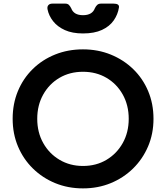

<svg xmlns="http://www.w3.org/2000/svg" viewBox="-20 -1030 918 1062"><path d="M439 12Q356 12 285.5 -17Q215 -46 162 -98Q109 -150 79.5 -220Q50 -290 50 -373Q50 -456 79 -526Q108 -596 161 -648Q214 -700 285 -728.5Q356 -757 439 -757Q522 -757 593 -728Q664 -699 717 -647.5Q770 -596 799.5 -526Q829 -456 829 -373Q829 -290 799 -220Q769 -150 716 -98Q663 -46 592.5 -17Q522 12 439 12ZM439 -112Q512 -112 569 -146Q626 -180 659 -239Q692 -298 692 -373Q692 -448 659 -507Q626 -566 569 -599.5Q512 -633 439 -633Q366 -633 309 -599.5Q252 -566 219 -507Q186 -448 186 -373Q186 -298 219 -239Q252 -180 309.5 -146Q367 -112 439 -112ZM439 -845Q380 -845 339 -863.5Q298 -882 274 -912.5Q250 -943 243 -978Q240 -993 247.5 -1001.5Q255 -1010 270 -1010H341Q354 -1010 361 -1003Q368 -996 374 -984Q388 -946 439 -946Q491 -946 505 -985Q511 -997 518.5 -1003.5Q526 -1010 539 -1010H608Q641 -1010 638 -989Q632 -950 609 -917Q586 -884 544 -864.5Q502 -845 439 -845Z"/></svg>

Font: Pitagon Sans Text
Style: Bold
Weight: 700
Designer: Travis Tran
Foundry: Pitagon
Version: Version 1.001; ttfautohint (v1.8.4.7-5d5b);gftools[0.9.26]